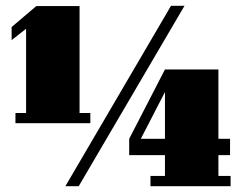

<svg xmlns="http://www.w3.org/2000/svg" viewBox="-20 -641 834 661"><path d="M20 -502.9V-547.9L105 -620.1H253.9V-252H291V-216.8H33.2V-252H69.8V-542ZM205.1 0 568.8 -621.1H615.2L251 0ZM424.8 -106.9V-163.1L547.9 -401.9H731.9V-163.1H772V-106.9H731.9V-35.2H773.9V0H498V-35.2H547.9V-106.9ZM464.8 -163.1H547.9V-324.2Z"/></svg>

Font: Lletraferida
Style: Heavy
Weight: 900
Designer: Josep Patau Bellart
Foundry: Josep Patau Bellart
Version: Version 1.000